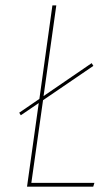

<svg xmlns="http://www.w3.org/2000/svg" viewBox="-20 -701 419 721"><path d="M97.7 -14.2H334.5L330.1 0H81.5L125.5 -314L58.1 -268.1L52.2 -277.8L127.9 -329.6L176.8 -680.7H191.4L143.6 -340.3L324.2 -463.9L330.6 -453.6L141.6 -324.7Z"/></svg>

Font: Fira Sans Compressed Hair
Style: Italic
Weight: 100
Width: 3
Italic angle: -8°
Designer: Carrois Corporate & Edenspiekermann AG
Foundry: Carrois Corporate GbR & Edenspiekermann AG
Version: Version 4.203;PS 004.203;hotconv 1.0.88;makeotf.lib2.5.64775